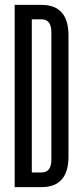

<svg xmlns="http://www.w3.org/2000/svg" viewBox="-20 -765 340 785"><path d="M150 0H40V-745H150Q260 -745 260 -620V-125Q260 0 150 0ZM150 -686H110V-60H150Q190 -60 190 -112V-633Q190 -686 150 -686Z"/></svg>

Font: Exetegue
Style: Regular
Weight: 400
Designer: Fábio Duarte Martins
Foundry: Fábio Duarte Martins
Version: Version 0.001